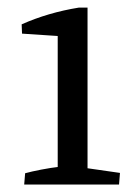

<svg xmlns="http://www.w3.org/2000/svg" viewBox="-20 -495 368 515"><path d="M134.8 -7.3V-422.4L214.8 -468.8V-7.3ZM148.9 -397.5 39.1 -404.8 38.1 -429.7Q109.4 -461.4 191.4 -474.6H214.8V-405.3ZM44.9 0 47.4 -30.3Q65.4 -35.2 90.3 -40Q115.2 -44.9 144 -48.3L134.8 -12.2V-79.1H214.8V-12.2L206.5 -44.9L301.8 -31.2L299.3 0Z"/></svg>

Font: Markazi Text
Style: Regular
Weight: 400
Designer: Borna Izadpanah (Arabic designer), Fiona Ross (Arabic design director) and Florian Runge (Latin designer)
Foundry: Borna Izadpanah and Florian Runge
Version: Version 1.000